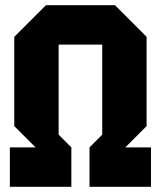

<svg xmlns="http://www.w3.org/2000/svg" viewBox="-20 -720 620 740"><path d="M18 0V-152H117L35 -234V-578L157 -700H423L545 -578V-234L463 -152H562V0H325V-152L374 -201V-548H206V-201L255 -152V0Z"/></svg>

Font: Tektur SemiCondensed
Style: Bold
Weight: 700
Width: 4
Designer: Adam Jagosz
Foundry: Adam Jagosz
Version: Version 1.005;gftools[0.9.30]